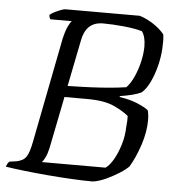

<svg xmlns="http://www.w3.org/2000/svg" viewBox="-59 -752 728 799"><g transform="rotate(5 305.0 -352.0)"><path d="M357 0Q323 0 274 -2.5Q225 -5 171.5 -9.5Q118 -14 70.5 -19.5Q23 -25 -8 -30Q-2 -46 5 -52L33 -56Q62 -61 74.5 -79Q87 -97 96 -145L181 -580Q189 -615 198 -633.5Q207 -652 213 -657H124Q118 -664 118 -675Q124 -681 137 -687.5Q150 -694 163 -699Q176 -704 182 -704H493Q522 -695 551 -676Q580 -657 597 -635Q599 -619 599 -607.5Q599 -596 598 -575Q596 -540 586.5 -502.5Q577 -465 562 -434Q547 -403 528 -387Q511 -379 488.5 -373.5Q466 -368 440 -364L438 -360Q481 -354 513.5 -340.5Q546 -327 560 -315Q562 -309 563.5 -297.5Q565 -286 565 -275Q565 -225 547 -170.5Q529 -116 505 -76Q493 -63 467 -46.5Q441 -30 411.5 -16.5Q382 -3 357 0ZM219 -387Q276 -388 318 -390Q360 -392 394.5 -395Q429 -398 463 -403Q481 -422 494.5 -452.5Q508 -483 515.5 -516.5Q523 -550 523 -578Q523 -619 507 -641Q475 -650 428.5 -654.5Q382 -659 344 -659Q307 -659 286 -639Q265 -619 258 -582ZM140 -62H406Q423 -74 438.5 -101Q454 -128 465 -164Q476 -200 477 -239Q479 -257 479 -264.5Q479 -272 479 -284Q460 -301 419 -320.5Q378 -340 305 -340H210L167 -125Q162 -101 154 -84.5Q146 -68 140 -62Z"/></g></svg>

Font: Texturina Extralight
Style: Italic
Weight: 200
Italic angle: -11°
Designer: Guillermo Torres Carreño
Foundry: Omnibus-Type
Version: Version 1.002; ttfautohint (v1.8.3)